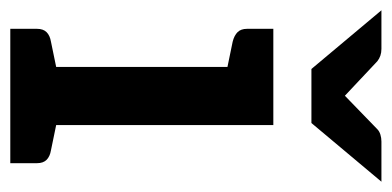

<svg xmlns="http://www.w3.org/2000/svg" viewBox="-223 -547 761 373"><g transform="rotate(90 157.5 -360.5)"><path d="M101 0V-511H214V0ZM27 0V-52Q27 -64 33.5 -70.5Q40 -77 52 -79L115 -92L127 0ZM188 0 200 -92 263 -79Q275 -77 281.5 -70.5Q288 -64 288 -52V0ZM127 -511 115 -419 52 -432Q40 -435 33.5 -441.5Q27 -448 27 -460V-511ZM324 -721 210 -585H105L-9 -721H66Q80 -721 90 -713L157 -650L222 -713Q226 -717 232.5 -719Q239 -721 246 -721Z"/></g></svg>

Font: Aleo SemiBold
Style: Regular
Weight: 600
Designer: Alessio Laiso
Foundry: Alessio Laiso
Version: Version 2.001;gftools[0.9.29]